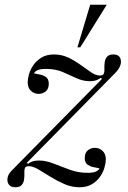

<svg xmlns="http://www.w3.org/2000/svg" viewBox="-20 -780 540 811"><path d="M45 11Q25 11 17 -1Q9 -13 12 -29Q15 -45 28 -58L411 -447L405 -451Q401 -447 389 -442Q377 -437 360 -437Q330 -437 302.5 -450Q275 -463 244.5 -476Q214 -489 174 -489Q148 -489 136.5 -482.5Q125 -476 124 -470L149 -465Q161 -463 173.5 -455Q186 -447 186 -426Q186 -404 172.5 -393.5Q159 -383 141.5 -383.5Q124 -384 110.5 -396.5Q97 -409 97 -433Q97 -447 102.5 -466.5Q108 -486 121 -505Q134 -524 155.5 -537Q177 -550 208 -550Q241 -550 269 -536.5Q297 -523 321 -505.5Q345 -488 365 -474.5Q385 -461 402 -461Q416 -461 418.5 -469Q421 -477 421 -481V-503Q421 -508 422.5 -519Q424 -530 432 -540Q440 -550 458 -550Q487 -550 490.5 -525Q494 -500 467 -472L93 -92L99 -88Q104 -93 115.5 -97.5Q127 -102 144 -102Q174 -102 206.5 -89Q239 -76 275 -63Q311 -50 350 -50Q376 -50 387.5 -56.5Q399 -63 400 -69L375 -74Q363 -76 350.5 -84Q338 -92 338 -113Q338 -135 351.5 -145.5Q365 -156 382.5 -155.5Q400 -155 413.5 -142.5Q427 -130 427 -106Q427 -93 421.5 -73Q416 -53 403 -34Q390 -15 368.5 -2Q347 11 316 11Q283 11 252 -2.5Q221 -16 193 -33.5Q165 -51 142 -64.5Q119 -78 102 -78Q88 -78 85.5 -70.5Q83 -63 83 -58V-36Q83 -32 81.5 -20.5Q80 -9 72 1Q64 11 45 11ZM307 -580 361 -760H431L319 -580Z"/></svg>

Font: Xanh Mono
Style: Italic
Weight: 400
Italic angle: -12°
Monospace: yes
Designer: Lam Bao, Duy Dao
Foundry: Yellow Type Foundry
Version: Version 3.101; ttfautohint (v1.8.3)